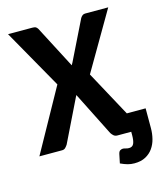

<svg xmlns="http://www.w3.org/2000/svg" viewBox="-119 -737 840 987"><g transform="rotate(-15 301.0 -243.0)"><path d="M370.6 -339.4 502 -97.2H602.1V8.3Q602.1 37.1 595.2 64.5Q588.4 91.8 573.2 113.3Q558.1 134.8 533.7 147.9Q509.3 161.1 474.1 161.1Q455.6 161.1 438.7 156.5Q421.9 151.9 400.9 142.1L410.6 95.2Q413.6 81.1 420.9 76.9Q428.2 72.8 435.1 72.8Q441.9 72.8 449.7 75.4Q457.5 78.1 467.3 78.1Q485.8 78.1 492.7 62.7Q499.5 47.4 499.5 18.1V0H427.2Q414.1 0 406.5 -6.6Q398.9 -13.2 393.6 -21.5L275.9 -255.4Q274.9 -252.9 273.4 -250.7Q272 -248.5 271 -246.1L161.6 -22Q156.2 -13.7 149.4 -6.8Q142.6 0 131.3 0H10.7L195.8 -333.5L17.6 -648.4H146.5Q159.2 -648.4 164.8 -645.3Q170.4 -642.1 175.3 -634.3L292.5 -409.2L300.3 -423.3L402.8 -631.8Q408.2 -640.1 414.1 -644.3Q419.9 -648.4 428.2 -648.4H550.8Z"/></g></svg>

Font: Carlito
Style: Bold
Weight: 700
Designer: Lukasz Dziedzic
Foundry: tyPoland Lukasz Dziedzic
Version: Version 1.104